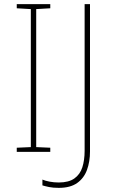

<svg xmlns="http://www.w3.org/2000/svg" viewBox="-20 -734 554 928"><path d="M223 0H61V-20L129 -23V-690L61 -694V-714H223V-694L155 -690V-23L223 -20ZM264 174Q236 174 217 170Q198 166 185 162V134Q199 140 220 144Q241 148 264 148Q312 148 339.5 128.5Q367 109 378 74.5Q389 40 389 -5V-714H415V-2Q415 47 400.5 87Q386 127 353 150.5Q320 174 264 174Z"/></svg>

Font: Noto Sans Thai Thin
Style: Regular
Weight: 250
Designer: Monotype Design Team
Foundry: Monotype Imaging Inc.
Version: Version 2.001